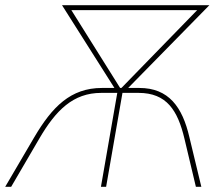

<svg xmlns="http://www.w3.org/2000/svg" viewBox="-61 -720 847 740"><path d="M178 -700 380 -381H332C211 -381 140 -308 71 -191L-41 0H-18L90 -185C154 -295 221 -362 329 -362H391L328 0H348L411 -362H473C581 -362 624 -295 650 -185L694 0H715L669 -191C642 -308 589 -381 476 -381H433L746 -700ZM214 -681H699L407 -381H402Z"/></svg>

Font: Fixel Display Thin
Style: Italic
Weight: 100
Italic angle: -10°
Designer: AlfaBravo + MacPaw
Foundry: Kyrylo Tkachov, Marchela Mozhyna, Serhii Makarenko, Maria Weinstein, Zakhar Kryvoshyya
Version: Version 1.210;Glyphs 3.2 (3217)